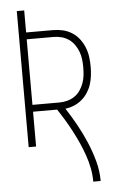

<svg xmlns="http://www.w3.org/2000/svg" viewBox="-62 -777 624 1033"><g transform="rotate(-5 250.0 -260.0)"><path d="M399 215Q399 178 392 142Q385 106 373 71.5Q361 37 346 3.5Q331 -30 314 -62.5Q297 -95 278 -126.5Q259 -158 239 -188H109V0H69V-735H109V-616H254Q281 -616 307 -610Q333 -604 356 -589.5Q379 -575 395.5 -553.5Q412 -532 422 -507Q432 -482 435.5 -455.5Q439 -429 439 -402Q439 -378 436 -353.5Q433 -329 425.5 -306Q418 -283 404.5 -262.5Q391 -242 372.5 -226.5Q354 -211 331.5 -201.5Q309 -192 284 -189Q314 -143 340.5 -95Q367 -47 388.5 3.5Q410 54 424.5 107Q439 160 439 215ZM109 -225H254Q276 -225 297 -230.5Q318 -236 336 -248Q354 -260 366.5 -278Q379 -296 386.5 -316.5Q394 -337 396.5 -358.5Q399 -380 399 -402Q399 -424 396.5 -445.5Q394 -467 386.5 -487Q379 -507 366.5 -525Q354 -543 336 -555.5Q318 -568 297 -573.5Q276 -579 254 -579H109Z"/></g></svg>

Font: Iosevka Term Curly Extralight
Style: Regular
Weight: 200
Designer: Belleve Invis
Foundry: Belleve Invis
Version: Version 32.3.0